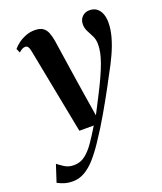

<svg xmlns="http://www.w3.org/2000/svg" viewBox="-182 -620 809 959"><g transform="rotate(-20 222.0 -140.5)"><path d="M67.5 -433.5Q64 -452 58.5 -459.2Q53 -466.5 44.5 -466.5Q35.5 -466.5 27.5 -462Q19.5 -457.5 10 -449L0 -471Q11.5 -485 29 -498Q46.5 -511 69 -519.8Q91.5 -528.5 117.5 -528.5Q143 -528.5 158.5 -518.8Q174 -509 182 -490Q190 -471 194.5 -444.5Q199.5 -411 205.5 -371Q211.5 -331 218 -288Q224.5 -245 231 -203Q237.5 -161 243.5 -123.5L259.5 -24L310 -122.5Q332 -165.5 347.2 -199.5Q362.5 -233.5 372.2 -261Q382 -288.5 386.5 -311.2Q391 -334 391 -353.5Q391 -379.5 381.5 -398.5Q372 -417.5 362.8 -434.8Q353.5 -452 353.5 -473Q353.5 -497.5 369 -513Q384.5 -528.5 407.5 -528.5Q432 -528.5 447.2 -516.2Q462.5 -504 469.8 -484Q477 -464 477 -439.5Q477 -403.5 466 -363.5Q455 -323.5 435.5 -280.8Q416 -238 390.5 -192.5Q375.5 -163.5 359.5 -134.2Q343.5 -105 327 -75.2Q310.5 -45.5 293 -15.5Q275.5 14.5 256.8 44.8Q238 75 217.5 105.5Q189 148.5 161 180.2Q133 212 103.2 229.2Q73.5 246.5 40 246.5Q15 246.5 -4.2 240.5Q-23.5 234.5 -40.5 225.5L-11 135Q0 144 21.5 158.2Q43 172.5 72.5 172.5Q105.5 172.5 131.2 153.2Q157 134 181 99.5Q205 65 232 20H155.5Z"/></g></svg>

Font: Merriweather 120pt SemiBold
Style: Italic
Weight: 600
Italic angle: -7.8°
Version: Version 2.101